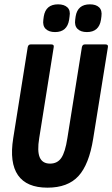

<svg xmlns="http://www.w3.org/2000/svg" viewBox="-20 -860 518 886"><path d="M199 6Q103 6 63 -51.5Q23 -109 41 -222L108 -643Q111 -655 121 -655H217Q230 -655 228 -643L161 -223Q151 -162 163.5 -133.5Q176 -105 211 -105Q245 -105 263 -131.5Q281 -158 291 -223L358 -643Q361 -655 371 -655H467Q480 -655 478 -643L410 -220Q391 -101 342 -47.5Q293 6 199 6ZM381 -712Q353 -712 338 -726.5Q323 -741 327 -769L329 -784Q338 -840 395 -840Q423 -840 437.5 -826Q452 -812 448 -784L446 -769Q437 -712 381 -712ZM234 -712Q206 -712 191 -726.5Q176 -741 180 -769L182 -784Q191 -840 248 -840Q276 -840 291 -826Q306 -812 301 -784L299 -769Q290 -712 234 -712Z"/></svg>

Font: Sofia Sans Extra Condensed ExtraBold
Style: Italic
Weight: 800
Italic angle: -9°
Designer: Botio Nikoltchev, Ani Petrova
Foundry: lettersoup
Version: Version 4.101; ttfautohint (v1.8.4.7-5d5b)